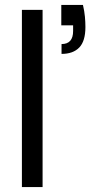

<svg xmlns="http://www.w3.org/2000/svg" viewBox="-20 -760 378 780"><path d="M230 -541V-581Q277 -581 277 -634V-657H229V-740H317Q323 -714 325 -692Q327 -670 327 -650Q327 -593 302 -567Q277 -541 230 -541ZM69 0V-720H153V0Z"/></svg>

Font: Firefly Display
Style: Regular
Weight: 400
Designer: Colophon Foundry, Jonny Pinhorn
Foundry: Colophon Foundry
Version: Version 1.200; ttfautohint (v1.8.3)